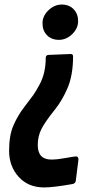

<svg xmlns="http://www.w3.org/2000/svg" viewBox="-20 -614 440 834"><path d="M287.1 -379.4Q297.4 -379.4 297.4 -369.1Q297.4 -286.1 272.5 -229.5Q250 -177.7 219.7 -139.6Q174.3 -83 159.2 -52Q144 -21 144 16.1Q144 79.1 203.1 79.1Q228.5 79.1 265.6 72.3Q302.7 65.4 310.1 65.4Q320.8 65.4 320.8 79.1L309.1 171.9Q308.1 181.2 296.9 185.1Q211.9 200.2 171.9 200.2Q102.5 200.2 61 154.1Q19.5 107.9 19.5 41Q19.5 -25.9 38.3 -69.1Q57.1 -112.3 85.9 -149.7Q114.7 -187 125 -201.7Q135.3 -216.3 150.4 -244.1Q178.7 -294.4 178.7 -362.8Q178.7 -375 190.9 -375.5ZM248.3 -594.2Q280.3 -594.2 299.8 -574Q319.3 -553.7 319.3 -522.2Q319.3 -490.7 293.7 -465.8Q268.1 -440.9 236.1 -440.9Q204.1 -440.9 184.3 -460.9Q164.6 -481 164.6 -512.7Q164.6 -544.4 190.4 -569.3Q216.3 -594.2 248.3 -594.2Z"/></svg>

Font: Contrail One
Style: Regular
Weight: 400
Designer: Riccardo De Franceschi
Foundry: Sorkin Type Co.
Version: Version 1.003